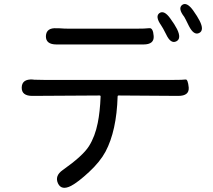

<svg xmlns="http://www.w3.org/2000/svg" viewBox="-20 -865 1040 937"><path d="M327 42Q280 66 263 30Q246 -7 286 -35Q384 -104 414 -151.5Q444 -199 457 -265Q468 -319 471 -394Q471 -399 466 -399L138 -397Q85 -397 86 -438Q87 -480 140 -477L146 -476Q171 -475 196 -475H826Q874 -475 885.5 -477Q897 -479 901 -438Q904 -397 850 -397L559 -399Q554 -399 554 -394Q549 -227 495 -125Q468 -75 414.5 -25.5Q361 24 327 42ZM256 -648Q203 -648 204 -689Q206 -731 258 -727H269Q294 -725 319 -725H640Q690 -725 708.5 -727.5Q727 -730 730 -689Q733 -648 680 -648ZM840 -663Q813 -650 791 -697Q774 -731 766 -742Q736 -785 758 -801Q781 -817 811 -775Q833 -745 844 -723Q867 -676 840 -663ZM952 -704Q926 -691 902 -738Q883 -777 879 -783Q847 -824 869 -841Q891 -857 922 -815Q944 -784 954 -764Q978 -717 952 -704Z"/></svg>

Font: Resource Han Rounded HK
Style: Regular
Weight: 400
Designer: Cyano Hao (round all glyphs); Ryoko NISHIZUKA  (kana, bopomofo & ideographs); Paul D. Hunt (Latin, Greek & Cyrillic); Sa
Foundry: Cyano Hao
Version: 0.990